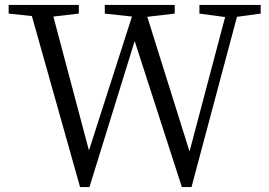

<svg xmlns="http://www.w3.org/2000/svg" viewBox="-20 -749 1087 777"><path d="M304 8 109 -684 15 -694V-729H299V-694L196 -682L340 -140L514 -682L404 -694V-729H687V-694L576 -681L747 -136L891 -680L787 -694V-729H1035V-694L939 -681L755 8H716L525 -583L342 8Z"/></svg>

Font: Cactus Classical Serif
Style: Regular
Weight: 400
Designer: Henry Chan (via Glyphwiki)、田海東、宇文滿月
Foundry: Moonlit Owen
Version: Version 1.000